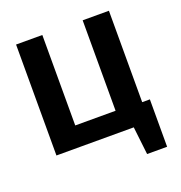

<svg xmlns="http://www.w3.org/2000/svg" viewBox="-151 -823 1064 1127"><g transform="rotate(-20 381.0 -259.5)"><path d="M73 0V-693H237V-128H489V-693H653V-122H701V174H576L556 0Z"/></g></svg>

Font: Fix15 Mono
Style: Bold
Weight: 700
Designer: Carrois Corporate & Edenspiekermann AG
Foundry: Carrois Corporate GbR & Edenspiekermann AG
Version: Version 3.206